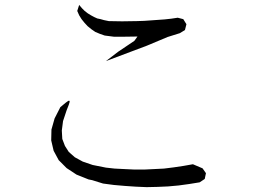

<svg xmlns="http://www.w3.org/2000/svg" viewBox="-20 -771 1040 778"><path d="M444.3 -87.9 484.4 -85.9 524.4 -84H565.4L604.5 -85.9L644.5 -87.9L683.6 -92.8L722.7 -98.6L761.7 -105.5L800.8 -88.9L814.5 -69.3L809.6 -45.9L789.1 -32.2L747.1 -25.4L704.1 -19.5L661.1 -15.6L618.2 -13.7L574.2 -12.7L530.3 -14.6L486.3 -17.6L441.4 -21.5L397.5 -27.3L353.5 -41L338.9 -43.9L290 -63.5L250 -89.8L217.8 -122.1L197.3 -160.2L187.5 -202.1L188.5 -246.1L201.2 -291L224.6 -336.9L247.1 -355.5Q269.5 -374 258.8 -346.7L250 -324.2L235.4 -280.3L230.5 -242.2L232.4 -208L243.2 -179.7L258.8 -155.3L283.2 -133.8L315.4 -116.2L355.5 -102.5L409.2 -91.8ZM709 -636.7 659.2 -621.1 575.2 -585.9 409.2 -523.4 459 -561.5 524.4 -605.5 537.1 -623 474.6 -622.1H442.4L404.3 -627L384.8 -633.8L366.2 -641.6L350.6 -652.3L335 -665L322.3 -678.7L310.5 -693.4L300.8 -709L293 -726.6L300.8 -751L312.5 -737.3L323.2 -726.6L335.9 -716.8L348.6 -709L361.3 -702.1L374 -696.3L387.7 -693.4L401.4 -689.5L420.9 -685.5L474.6 -684.6L534.2 -685.5L564.5 -686.5L592.8 -688.5L647.5 -692.4L673.8 -695.3L700.2 -699.2L722.7 -693.4L735.4 -672.9L729.5 -649.4Z"/></svg>

Font: B2 Hana
Style: Regular
Weight: 500
Version: 2020-08-05; (max)